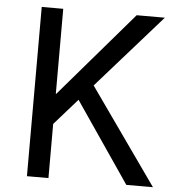

<svg xmlns="http://www.w3.org/2000/svg" viewBox="-53 -794 757 842"><g transform="rotate(5 325.5 -372.5)"><path d="M96.7 0V-745.1H191.4V-371.1H193.4L514.6 -745.1H638.7L353.5 -421.9L651.4 0H534.2L293 -353.5L191.4 -238.3V0Z"/></g></svg>

Font: Gothic A1 Medium
Style: Regular
Weight: 500
Designer: HanYang I&C Co.,Ltd.
Foundry: HanYang I&C Co.,Ltd.
Version: Version 2.50